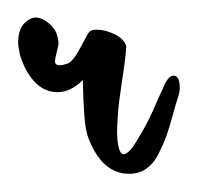

<svg xmlns="http://www.w3.org/2000/svg" viewBox="-79 -278 247 216"><path d="M14.2 -188Q0.5 -174.3 -14.2 -174.3Q-37.6 -174.3 -51.8 -203.6Q-55.7 -212.9 -56.6 -216.3Q-58.6 -226.1 -58.6 -230.5Q-58.6 -250.5 -43.9 -257.3Q-41 -258.3 -39.1 -258.3Q-31.7 -258.3 -23.9 -251.7Q-16.1 -245.1 -14.2 -236.3Q-12.2 -229 -14.2 -223.6Q-17.6 -210 -17.1 -208Q-16.6 -204.6 -11.7 -204.6Q-8.3 -204.6 -2.9 -206.5Q3.4 -209 11.7 -224.9Q20 -240.7 21.5 -242.2Q23.4 -244.6 29.8 -244.6Q39.6 -244.6 50.3 -239.3Q61 -233.9 63 -226.1V-225.6Q62.5 -213.9 58.3 -187Q54.2 -160.2 53.7 -149.9Q52.7 -134.3 52.7 -129.9Q52.7 -119.1 54.7 -111.3Q56.6 -104.5 60.1 -104.5Q62.5 -104.5 66.2 -107.9Q69.8 -111.3 73.7 -117.7Q77.6 -124 81.3 -130.4Q85 -136.7 89.4 -145.8Q93.8 -154.8 96.2 -160.6Q98.6 -166.5 102.3 -174.3Q106 -182.1 106.4 -183.6Q111.3 -192.9 116.2 -192.9Q121.1 -192.9 122.6 -186Q124.5 -176.8 120.6 -166.5Q119.1 -162.1 115.2 -147.9Q111.3 -133.8 108.2 -125Q105 -116.2 99.4 -105Q93.8 -93.8 85.4 -88.1Q77.1 -82.5 66.9 -82.5Q59.6 -82.5 55.2 -84Q35.6 -89.4 23.9 -114.7Q20 -122.6 18.6 -128.9Q15.1 -141.6 14.2 -188Z"/></svg>

Font: Sintesa 3
Style: 3
Weight: 400
Version: Version 001.000